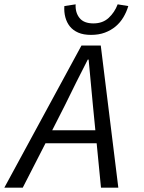

<svg xmlns="http://www.w3.org/2000/svg" viewBox="-43 -866 663 886"><path d="M256 -379 198 -265H397L386 -377Q381 -430 376 -484Q371 -538 366 -591H362Q334 -537 308.5 -485.5Q283 -434 256 -379ZM-23 0 333 -656H422L503 0H423L403 -205H167L62 0ZM377 -705Q342 -705 318 -715.5Q294 -726 279.5 -744Q265 -762 258.5 -786.5Q252 -811 254 -838L306 -846Q304 -808 324 -783Q344 -758 388 -758Q431 -758 458.5 -783.5Q486 -809 500 -846L549 -838Q541 -811 526.5 -786.5Q512 -762 490.5 -744Q469 -726 441 -715.5Q413 -705 377 -705Z"/></svg>

Font: Source Code Pro
Style: Italic
Weight: 400
Italic angle: -11°
Monospace: yes
Designer: Paul D. Hunt, Teo Tuominen
Foundry: Adobe Systems Incorporated
Version: Version 1.050;PS 1.000;hotconv 16.6.51;makeotf.lib2.5.65220